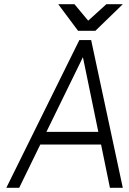

<svg xmlns="http://www.w3.org/2000/svg" viewBox="-20 -890 611 910"><path d="M256 -870 350 -744H432L562 -870H484L398 -792L333 -870ZM200 -265 373 -619 446 -265ZM171 -205H459L501 0H562L412 -700H356L10 0H71Z"/></svg>

Font: Unageo
Style: Light-Italic
Weight: 300
Designer: Richard Sepsi
Foundry: Richard Sepsi
Version: Version 2.000